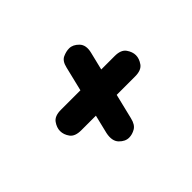

<svg xmlns="http://www.w3.org/2000/svg" viewBox="-86 -607 678 678"><g transform="rotate(-45 253.0 -267.5)"><path d="M232 -81Q213 -81 196.5 -98Q180 -115 187 -149L251 -413Q257 -439 273.5 -446.5Q290 -454 305 -454Q324 -454 340.5 -437Q357 -420 349 -388L285 -125Q279 -99 263.5 -90Q248 -81 232 -81ZM131 -219Q100 -219 88 -235.5Q76 -252 76 -270Q76 -287 88 -304Q100 -321 131 -321H400Q431 -321 443 -304Q455 -287 455 -270Q455 -253 443 -236Q431 -219 400 -219Z"/></g></svg>

Font: Edu TAS Beginner
Style: Bold
Weight: 700
Version: Version 1.003